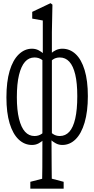

<svg xmlns="http://www.w3.org/2000/svg" viewBox="-20 -839 587 1196"><path d="M168.9 336.4V293.5L264.2 269H283.2L376.5 293.5V336.4ZM241.7 336.4Q243.2 272.9 243.7 202.6Q244.1 132.3 244.1 29.8V23.4V-485.8L246.6 -501.5V-711.4L180.7 -723.1V-765.1L294.9 -819.3L306.6 -810.1L303.2 -639.2V-472.7V-466.8V7.3L300.8 25.9Q300.8 126 301.8 199.2Q302.7 272.5 303.2 336.4ZM179.2 64Q132.3 64 96.2 29.8Q60.1 -4.4 40 -70.6Q20 -136.7 20 -232.4Q20 -330.1 40 -397.5Q60.1 -464.8 96.7 -500.2Q133.3 -535.6 179.2 -535.6Q201.7 -535.6 220 -526.1Q238.3 -516.6 252.4 -503.7Q266.6 -490.7 273.4 -477.5L274.9 -436.5L273.4 -434.1Q259.3 -454.1 240 -467.5Q220.7 -481 194.8 -481Q159.7 -481 135.7 -453.9Q111.8 -426.8 98.4 -372.1Q85 -317.4 85 -233.4Q85 -153.3 98.4 -99.1Q111.8 -44.9 136 -18.3Q160.2 8.3 194.8 8.3Q220.7 8.3 240 -5.4Q259.3 -19 273.4 -38.6L274.9 4.9H273.4Q266.1 16.6 252.2 30.8Q238.3 44.9 220 54.4Q201.7 64 179.2 64ZM368.2 64Q346.7 64 328.4 54.4Q310.1 44.9 295.9 31.2Q281.7 17.6 273.9 4.9H272.5L273.9 -38.6Q289.1 -19.5 308.3 -5.6Q327.6 8.3 352.5 8.3Q387.7 8.3 411.9 -18.3Q436 -44.9 448.7 -100.3Q461.4 -155.8 461.4 -240.2Q461.4 -321.8 448.7 -375Q436 -428.2 411.9 -454.6Q387.7 -481 352.5 -481Q326.7 -481 308.3 -467.5Q290 -454.1 273.9 -434.1L272.5 -436.5L273.9 -477.5Q282.2 -490.7 296.1 -504.6Q310.1 -518.6 328.9 -527.1Q347.7 -535.6 368.2 -535.6Q415 -535.6 450.9 -502.4Q486.8 -469.2 507.1 -402.8Q527.3 -336.4 527.3 -240.2Q527.3 -144.5 507.1 -75.7Q486.8 -6.8 450.9 28.6Q415 64 368.2 64Z"/></svg>

Font: Scarab Serif
Style: Regular
Weight: 400
Designer: John Roberts
Foundry: Scarab
Version: 1.0